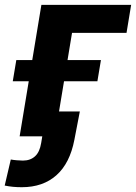

<svg xmlns="http://www.w3.org/2000/svg" viewBox="-64 -566 565 797"><path d="M480.4 -545.9 461.2 -429.5H235L163.9 0H17.5L107.8 -545.9ZM-11 -228.7 3.7 -316.7H355L340.3 -228.7ZM26.3 211.1Q7.2 211.1 -9.8 209.5Q-26.9 207.9 -44.5 204.3L-19.2 96.1Q-8.6 98.1 5.8 99.3Q20.3 100.6 31.1 100.6Q61.7 100.6 81.3 82.9Q100.8 65.3 106.9 27.6L111.5 0H60.4L77.6 -103.3H267.4L244.7 14.5Q226 111.7 170.2 161.4Q114.4 211.1 26.3 211.1Z"/></svg>

Font: Inter
Style: Italic
Weight: 400
Italic angle: -9.3988°
Designer: Rasmus Andersson
Foundry: rsms
Version: Version 4.001;git-66647c0bb